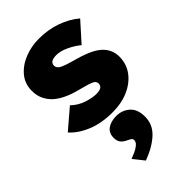

<svg xmlns="http://www.w3.org/2000/svg" viewBox="-259 -624 1020 1020"><g transform="rotate(-45 251.0 -114.0)"><path d="M252 10Q169 10 106.5 -16Q44 -42 8 -83L118 -177Q149 -147 189.5 -133.5Q230 -120 261 -120Q308 -120 308 -151Q308 -168 291 -176Q274 -185 207 -202Q121 -224 76 -265Q54 -286 41.5 -313Q29 -340 29 -374Q29 -427 60.5 -465Q92 -503 143 -523.5Q194 -544 251 -544Q321 -544 380 -523Q439 -502 483 -465L388 -359Q362 -381 324.5 -399Q287 -417 256 -417Q207 -417 207 -386Q207 -367 228 -356Q237 -351 259 -343.5Q281 -336 321 -325Q367 -312 401 -295.5Q435 -279 456 -256Q487 -221 487 -174Q487 -120 456.5 -78.5Q426 -37 373 -13.5Q320 10 252 10ZM196 316 148 256Q162 251 181 242.5Q200 234 214.5 222Q229 210 229 195Q229 186 222 181Q215 176 202 170Q180 160 170 146Q160 132 160 110Q160 73 186 55Q212 37 252 37Q296 37 327 64.5Q358 92 358 148Q358 206 314.5 247Q271 288 196 316Z"/></g></svg>

Font: Lexend Deca ExtraBold
Style: Regular
Weight: 800
Designer: Bonnie Shaver-Troup, Thomas Jockin
Foundry: Lexend
Version: Version 1.008; ttfautohint (v1.8.4.7-5d5b)